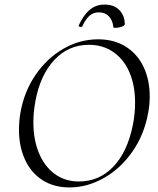

<svg xmlns="http://www.w3.org/2000/svg" viewBox="-20 -808 691 840"><path d="M63 -240Q63 -276 69 -313Q85 -406 135 -479.5Q185 -553 257 -594.5Q329 -636 409 -636Q480 -636 531 -603.5Q582 -571 608.5 -514.5Q635 -458 635 -387Q635 -348 628 -313Q611 -219 559.5 -145Q508 -71 435 -29.5Q362 12 284 12Q215 12 165 -20.5Q115 -53 89 -110.5Q63 -168 63 -240ZM561 -260Q571 -309 571 -359Q571 -433 547 -490Q523 -547 477 -579.5Q431 -612 369 -612Q280 -612 218 -546Q156 -480 135 -366Q126 -318 126 -273Q126 -199 149.5 -140.5Q173 -82 218 -48Q263 -14 326 -14Q413 -14 475 -78Q537 -142 561 -260ZM412 -754Q389 -754 372 -739.5Q355 -725 340 -693Q339 -690 334 -690Q330 -690 326.5 -692Q323 -694 324 -696Q345 -742 372.5 -765Q400 -788 437 -788Q480 -788 503 -763Q526 -738 526 -702Q526 -696 511.5 -691Q497 -686 485 -686Q476 -686 476 -689Q473 -719 456.5 -736.5Q440 -754 412 -754Z"/></svg>

Font: Cormorant Garamond
Style: Italic
Weight: 400
Italic angle: -10°
Designer: Christian Thalmann (Catharsis Fonts)
Foundry: Catharsis Fonts
Version: Version 4.000